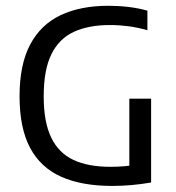

<svg xmlns="http://www.w3.org/2000/svg" viewBox="-20 -622 595 648"><path d="M358.5 5.5Q256 5.5 186.5 -25.5Q117 -56.5 81.5 -123.2Q46 -190 46 -297Q46 -404.5 82 -472Q118 -539.5 185 -571Q252 -602.5 345.5 -602.5Q380.5 -602.5 414 -598.5Q447.5 -594.5 477.5 -586V-520Q444 -529.5 413 -533.5Q382 -537.5 351 -537.5Q279 -537.5 229.2 -514.5Q179.5 -491.5 153.5 -439Q127.5 -386.5 127.5 -296.5Q127.5 -210 152.8 -157.8Q178 -105.5 228 -82.2Q278 -59 352.5 -59Q376 -59 400 -61Q424 -63 444 -67L416.5 -40V-289H490V-6Q454.5 0 422 2.8Q389.5 5.5 358.5 5.5Z"/></svg>

Font: Encode Sans SC SemiCondensed
Style: Regular
Weight: 400
Width: 4
Designer: Multiple Designers
Foundry: Impallari Type
Version: Version 3.002